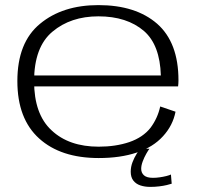

<svg xmlns="http://www.w3.org/2000/svg" viewBox="-20 -614 796 752"><path d="M366.5 5V-39.5Q250 -39.5 182 -103.5Q113.5 -166.5 113.5 -296Q113.5 -430 185.5 -490Q257 -550 365.5 -550Q477 -550 544 -492.5Q606.5 -438 610 -318.5H104V-275.5H677.5Q679 -287 679 -299.5Q679 -447.5 595.5 -521Q511.5 -594 365.5 -594Q225 -594 137 -521Q48 -448 48 -296.5Q48 -148.5 133.5 -71.5Q218 5 366.5 5ZM366.5 -39.5V5Q452 5 515.5 -16.5Q579.5 -37.5 618.5 -80.5Q657 -122.5 667.5 -176.5L607.5 -197Q597.5 -151 569.5 -113.5Q540 -76 486.5 -57.5Q433 -39.5 366.5 -39.5ZM568.5 118Q586 118 603 116Q620 114 633.2 110.8Q646.5 107.5 652.5 105.5L649.5 69.5Q643.5 72.5 631.5 75.5Q619.5 78.5 605.5 80.5Q591.5 82.5 579 82.5Q555 82.5 544 72.8Q533 63 533 47Q533 34 539 18Q545 2 553 -12Q561 -26 565.5 -31.5H529.5Q524 -25.5 515 -11.2Q506 3 499 21.2Q492 39.5 492 58.5Q492 80 502.2 93.2Q512.5 106.5 529.8 112.2Q547 118 568.5 118Z"/></svg>

Font: Anybody Expanded Light
Style: Regular
Weight: 300
Width: 7
Version: Version 1.113;gftools[0.9.25]